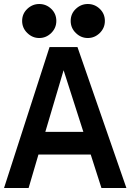

<svg xmlns="http://www.w3.org/2000/svg" viewBox="-25 -934 648 954"><path d="M-4.9 0 221.2 -700.2H359.9L603 0H479L425.8 -166H166L117.2 0ZM85 -830.1Q85 -865.7 110.6 -889.9Q136.2 -914.1 169.9 -914.1Q204.6 -914.1 229.7 -889.9Q254.9 -865.7 254.9 -830.1Q254.9 -794.9 229.5 -770Q204.1 -745.1 169.9 -745.1Q136.2 -745.1 110.6 -770Q85 -794.9 85 -830.1ZM200.2 -278.8H389.2L291 -585ZM326.2 -830.1Q326.2 -865.7 351.8 -889.9Q377.4 -914.1 411.1 -914.1Q445.8 -914.1 470.9 -889.9Q496.1 -865.7 496.1 -830.1Q496.1 -794.9 470.7 -770Q445.3 -745.1 411.1 -745.1Q377.4 -745.1 351.8 -770Q326.2 -794.9 326.2 -830.1Z"/></svg>

Font: Cakra Normal
Style: Regular
Weight: 400
Designer: Lucia Kollert, Vojtech Kollert
Foundry: OoM Type
Version: Version 1.000;Glyphs 3.1.1 (3148)